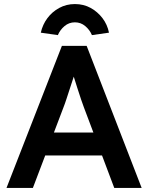

<svg xmlns="http://www.w3.org/2000/svg" viewBox="-20 -926 738 946"><path d="M12 0 285 -700H407L678 0H543L393 -398Q388 -410 379.5 -436Q371 -462 361 -492.5Q351 -523 343 -549.5Q335 -576 331 -588L356 -589Q350 -569 342 -544Q334 -519 325 -492Q316 -465 308 -440Q300 -415 292 -395L142 0ZM139 -160 184 -273H503L548 -160ZM181 -765Q190 -805 213.5 -836.5Q237 -868 272 -887Q307 -906 349 -906Q392 -906 426.5 -887Q461 -868 485 -836.5Q509 -805 517 -765L433 -753Q422 -779 400 -797.5Q378 -816 349 -816Q320 -816 298 -797.5Q276 -779 265 -753Z"/></svg>

Font: Our Lexend Medium
Style: Regular
Weight: 500
Designer: Bonnie Shaver-Troup, Thomas Jockin
Foundry: Lexend
Version: Version 1.007